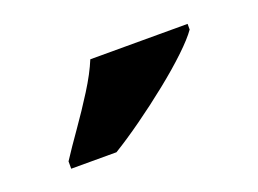

<svg xmlns="http://www.w3.org/2000/svg" viewBox="-43 -846 429 319"><g transform="rotate(-20 172.0 -686.0)"><path d="M40 -619Q53 -639 71 -664.5Q89 -690 106 -717Q123 -744 132 -766H304V-756Q295 -743 274.5 -723.5Q254 -704 226.5 -682Q199 -660 171 -640Q143 -620 120 -606H40Z"/></g></svg>

Font: Noto Serif Hebrew Condensed Black
Style: Regular
Weight: 900
Width: 3
Designer: Monotype Design Team
Foundry: Monotype Imaging Inc.
Version: Version 2.004; ttfautohint (v1.8.4.7-5d5b)